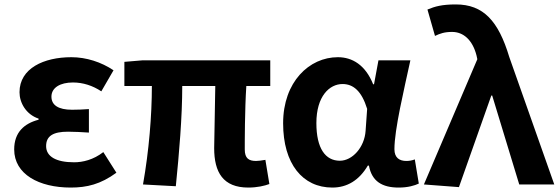

<svg xmlns="http://www.w3.org/2000/svg" viewBox="-20 -832 2524 866"><path d="M299 14C372 14 434 -1 505 -53L446 -146C401 -111 353 -100 314 -100C233 -100 188 -126 188 -173C188 -219 220 -238 287 -238C317 -238 348 -236 381 -234V-340C355 -338 328 -337 305 -337C243 -337 212 -358 212 -396C212 -437 252 -460 309 -460C354 -460 398 -446 437 -420L492 -515C437 -552 369 -574 302 -574C178 -574 68 -524 68 -416C68 -369 97 -316 154 -297V-292C89 -275 44 -235 44 -158C44 -46 156 14 299 14Z M1100 14C1140 14 1174 6 1195 -2L1177 -111C1159 -108 1145 -106 1135 -106C1102 -106 1084 -118 1084 -158C1084 -191 1084 -337 1091 -444H1199V-560H624L541 -553V-444H665C665 -312 652 -152 625 0L773 8C788 -141 802 -303 802 -444H951C950 -342 946 -204 946 -164C946 -55 986 14 1100 14Z M1479 14C1546 14 1600 -19 1639 -85H1644C1657 -14 1704 14 1778 14C1820 14 1850 5 1869 -4L1851 -113C1838 -108 1825 -106 1813 -106C1782 -106 1759 -120 1759 -159C1759 -248 1802 -426 1831 -560H1687L1667 -452H1663C1628 -539 1569 -574 1504 -574C1375 -574 1257 -463 1257 -276C1257 -93 1345 14 1479 14ZM1513 -107C1448 -107 1407 -162 1407 -277C1407 -398 1466 -453 1525 -453C1573 -453 1611 -422 1636 -341L1629 -242C1624 -167 1569 -107 1513 -107Z M2050 12 2196 -401H2200L2322 0H2480L2277 -575C2228 -738 2160 -812 2036 -812C1973 -812 1942 -803 1908 -789L1942 -670C1965 -681 1985 -688 2019 -688C2070 -688 2111 -652 2129 -583L2133 -565L1892 0Z"/></svg>

Font: Noto Sans TC
Style: Bold
Weight: 700
Designer: Ryoko NISHIZUKA 西塚涼子 (kana, bopomofo & ideographs); Paul D. Hunt (Latin, Greek & Cyrillic); Sandoll Communications 산돌커뮤니
Foundry: Adobe
Version: Version 2.004;hotconv 1.0.118;makeotfexe 2.5.65603